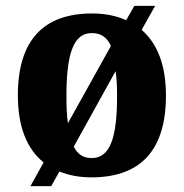

<svg xmlns="http://www.w3.org/2000/svg" viewBox="-20 -596 628 656"><path d="M129 -41 84 40H155L183 -10C215 3 251 10 292 10C460 10 547 -82 547 -270C547 -374 517 -448 464 -494L510 -576H439L411 -527C378 -542 339 -550 295 -550C128 -550 41 -458 41 -270C41 -163 72 -87 129 -41ZM359 -439 212 -175C208 -202 207 -234 207 -270C207 -411 231 -483 293 -483C325 -483 345 -469 359 -439ZM294 -56C264 -56 246 -68 232 -95L375 -353C379 -326 380 -298 380 -268C380 -128 357 -56 294 -56Z"/></svg>

Font: Noto Serif Devanagari SemiCondensed ExtraBold
Style: Regular
Weight: 800
Width: 4
Designer: Universal Thirst, Indian Type Foundry and the Monotype Design Team
Foundry: Monotype Imaging Inc.
Version: Version 2.004